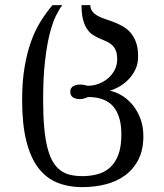

<svg xmlns="http://www.w3.org/2000/svg" viewBox="-20 -539 656 767"><path d="M309.1 164.6Q340.3 164.6 368.7 157.2Q397 149.9 418.5 131.1Q439.9 112.3 452.4 80.1Q464.8 47.9 464.8 -1.5Q464.8 -34.2 459 -58.1Q453.1 -82 442.9 -98.9Q432.6 -115.7 419.4 -126Q406.2 -136.2 391.4 -141.8Q376.5 -147.5 361.3 -149.4Q346.2 -151.4 332 -151.4Q323.2 -147.5 314.9 -145.3Q306.6 -143.1 298.8 -143.1Q283.2 -143.1 272 -149.7Q260.7 -156.2 260.7 -173.3Q260.7 -181.2 264.2 -186.5Q267.6 -191.9 273.2 -195.1Q278.8 -198.2 286.1 -199.7Q293.5 -201.2 301.3 -201.2Q309.1 -201.2 316.4 -199.5Q323.7 -197.8 330.6 -196.3Q352.5 -196.3 373.5 -204.1Q394.5 -211.9 411.1 -225.8Q427.7 -239.7 438 -259.3Q448.2 -278.8 448.2 -301.8Q448.2 -324.7 442.1 -338.4Q436 -352.1 426 -360.6Q416 -369.1 403.1 -374.5Q390.1 -379.9 377 -385.7Q363.8 -391.6 350.8 -399.9Q337.9 -408.2 327.9 -422.9Q317.9 -437.5 311.8 -460.4Q305.7 -483.4 305.7 -518.6H340.8Q341.3 -502.4 349.6 -492.4Q357.9 -482.4 371.3 -475.1Q384.8 -467.8 401.9 -462.4Q418.9 -457 436.8 -450Q454.6 -442.9 471.7 -433.1Q488.8 -423.3 502.2 -407.7Q515.6 -392.1 523.7 -369.1Q531.7 -346.2 531.7 -313Q531.7 -283.7 520.5 -260.7Q509.3 -237.8 492.4 -220.7Q475.6 -203.6 455.8 -192.6Q436 -181.6 418.9 -176.3Q441.4 -172.4 465.1 -158.4Q488.8 -144.5 508.3 -121.6Q527.8 -98.6 540.3 -66.7Q552.7 -34.7 552.7 4.9Q552.7 60.1 532.7 98.9Q512.7 137.7 479 162.1Q445.3 186.5 401.4 197.5Q357.4 208.5 309.1 208.5Q252 208.5 207.3 189.9Q162.6 171.4 131.8 130.1Q101.1 88.9 84.7 22.5Q68.4 -43.9 68.4 -140.1Q68.4 -212.9 78.1 -270.5Q87.9 -328.1 104.2 -373.5Q120.6 -418.9 142.8 -454.3Q165 -489.7 189.9 -518.6H229Q216.3 -502.4 202.9 -474.9Q189.5 -447.3 178.2 -402.6Q167 -357.9 159.7 -293.7Q152.3 -229.5 152.3 -140.1Q152.3 -76.2 156.7 -28.8Q161.1 18.6 169.9 52.5Q178.7 86.4 191.9 108.2Q205.1 129.9 222.4 142.3Q239.7 154.8 261.5 159.7Q283.2 164.6 309.1 164.6Z"/></svg>

Font: Arian Grqi
Style: Regular
Weight: 400
Designer: Ruben Hakobyan (Tarumian)
Foundry: Ruben Hakobyan (Tarumian)
Version: Version 1.003